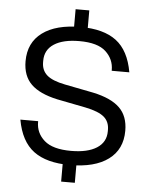

<svg xmlns="http://www.w3.org/2000/svg" viewBox="-59 -830 759 970"><g transform="rotate(5 321.0 -345.0)"><path d="M323.7 4.7Q205.8 4.7 140.3 -44Q74.8 -92.8 55.4 -202H145.5V-198.1Q145.5 -141.9 188.2 -104.4Q230.9 -66.9 323.7 -66.9Q407.6 -66.9 454.1 -96.6Q500.6 -126.4 500.6 -181.5V-189Q500.6 -230.6 472.4 -254.4Q444.2 -278.2 377.7 -291.7L232.4 -320.3Q141.6 -339.9 98.7 -382.1Q55.7 -424.3 55.7 -498.4Q55.7 -592.8 124.6 -643.8Q193.4 -694.7 318.3 -694.7Q434.9 -694.7 499.4 -646Q563.9 -597.2 582.9 -488H493.5V-491.9Q493.5 -546.7 452.4 -584.9Q411.2 -623.1 318.3 -623.1Q235.8 -623.1 190.1 -593.5Q144.4 -563.9 144.4 -508.5V-501Q144.4 -460.1 172.1 -435.6Q199.8 -411.1 264.6 -398.3L410.3 -369.7Q502.1 -350.1 545.2 -308Q588.3 -266 588.3 -191.9Q588.3 -97.5 519.4 -46.4Q450.6 4.7 323.7 4.7ZM287.8 92V-24H357.2V92ZM284.8 -657.8V-782H354.2V-657.8Z"/></g></svg>

Font: Mozilla Text ExtraLight
Style: Regular
Weight: 200
Designer: Studio DRAMA
Foundry: Studio DRAMA
Version: Version 1.000